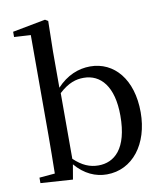

<svg xmlns="http://www.w3.org/2000/svg" viewBox="-90 -882 828 970"><g transform="rotate(-10 324.0 -397.0)"><path d="M380 15C512 15 602 -102 602 -265C602 -434 513 -537 390 -537C330 -537 270 -513 219 -458V-644L222 -800L207 -809L38 -777V-750L123 -745V-230C123 -175 122 -92 121 -35L41 -28V0L206 11L219 -65C266 -9 323 15 380 15ZM221 -430C270 -475 309 -486 348 -486C435 -486 498 -416 498 -266C498 -95 427 -37 346 -37C302 -37 263 -53 221 -93Z"/></g></svg>

Font: Source Han Serif CN Medium
Style: Regular
Weight: 500
Designer: Ryoko NISHIZUKA 西塚涼子 (kana & ideographs); Frank Grießhammer (Latin, Greek & Cyrillic); Wenlong ZHANG 张文龙 (bopomofo); San
Foundry: Adobe
Version: Version 2.002;hotconv 1.1.0;makeotfexe 2.6.0